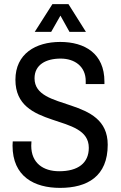

<svg xmlns="http://www.w3.org/2000/svg" viewBox="-20 -902 587 934"><path d="M398 -747 313 -882H235L149 -747H229L274 -826L318 -747ZM273 -698C153 -698 55 -640 55 -514C55 -266 412 -356 412 -183C412 -109 360 -69 268 -69C190 -69 132 -109 132 -193L133 -214H42C42 -211 41 -201 41 -194C41 -43 147 12 272 12C405 12 504 -44 504 -198C504 -439 148 -357 148 -521C148 -587 203 -617 275 -617C344 -617 397 -578 397 -508V-493H488V-505C488 -642 392 -698 273 -698Z"/></svg>

Font: Archivo Narrow
Style: Regular
Weight: 400
Designer: Hector Gatti
Foundry: Omnibus-Type
Version: Version 1.003;PS 001.003;hotconv 1.0.70;makeotf.lib2.5.58329